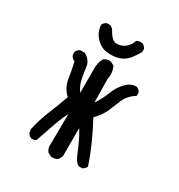

<svg xmlns="http://www.w3.org/2000/svg" viewBox="-158 -761 815 872"><g transform="rotate(30 250.0 -325.5)"><path d="M236.3 2 216.8 -7.8Q207 -19.5 205.1 -35.2L207 -206.1Q185.5 -163.1 170.9 -118.7Q156.2 -74.2 140.6 -31.2Q130.9 -23.4 115.2 -25.4Q101.6 -31.2 95.7 -44.9L93.8 -60.5Q105.5 -116.2 127 -168Q148.4 -219.7 166 -270.5Q132.8 -301.8 127 -343.8Q121.1 -385.7 111.3 -426.8Q95.7 -432.6 89.8 -448.2V-463.9Q95.7 -477.5 109.4 -483.4H132.8Q158.2 -469.7 168 -444.3Q173.8 -411.1 178.7 -378.9Q183.6 -346.7 205.1 -315.4V-436.5Q203.1 -471.7 218.8 -499Q232.4 -510.7 253.9 -508.8L273.4 -499Q289.1 -469.7 281.2 -430.7L283.2 -309.6Q306.6 -344.7 320.8 -381.8Q335 -418.9 360.4 -444.3Q385.7 -469.7 415 -467.8Q428.7 -461.9 434.6 -448.2V-432.6Q397.5 -409.2 382.8 -375Q368.2 -340.8 357.4 -313.5Q346.7 -286.1 312.5 -249Q338.9 -200.2 362.3 -148.4Q385.7 -96.7 403.3 -43Q397.5 -29.3 383.8 -23.4H366.2Q348.6 -33.2 337.9 -58.1Q327.1 -83 314 -113.3Q300.8 -143.6 281.2 -174.8V-27.3L271.5 -7.8Q257.8 3.9 236.3 2ZM218.8 -536.1Q185.5 -540 160.2 -566.9Q134.8 -593.8 132.8 -630.9Q138.7 -644.5 152.3 -650.4H169.9Q183.6 -644.5 191.4 -629.4Q199.2 -614.3 212.9 -601.1Q226.6 -587.9 250 -592.8Q273.4 -597.7 288.1 -613.8Q302.7 -629.9 306.6 -646.5Q318.4 -654.3 336.9 -652.3Q350.6 -646.5 356.4 -632.8V-617.2Q344.7 -595.7 327.6 -573.7Q310.5 -551.8 283.2 -542Q255.9 -532.2 218.8 -536.1Z"/></g></svg>

Font: JasonHandwriting2
Style: Regular
Weight: 400
Version: Version 1.05.10